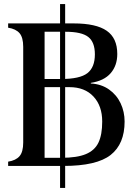

<svg xmlns="http://www.w3.org/2000/svg" viewBox="-20 -815 644 943"><path d="M139 -40H282Q358 -40 401.5 -58Q445 -76 463.5 -114.5Q482 -153 482 -218Q482 -295 439 -341Q396 -387 321 -387H165V-427H280Q372 -427 409 -455.5Q446 -484 446 -548Q446 -608 413.5 -633.5Q381 -659 302 -659H151V-700H342Q452 -700 504 -664Q556 -628 556 -550Q556 -493 523.5 -455.5Q491 -418 426 -408V-405Q478 -402 515.5 -375.5Q553 -349 572.5 -307.5Q592 -266 592 -218Q592 -108 523.5 -54Q455 0 292 0H139ZM20 0V-21Q58 -27 76 -48Q94 -69 94 -115V-585Q94 -631 76 -652Q58 -673 20 -679V-700H108H199V0H108ZM275 -795H300V108H275Z"/></svg>

Font: RL Madena Variable
Style: Regular
Weight: 400
Designer: I Kadek Wantara Putra
Foundry: Roughlines ID
Version: Version 1.000;Glyphs 3.1.2 (3151)